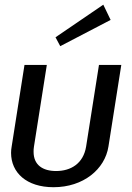

<svg xmlns="http://www.w3.org/2000/svg" viewBox="-20 -774 557 810"><path d="M446.7 -690 415.8 -754.2 214.2 -616.7 234.2 -579.2ZM29.2 -155.8C27.5 -146.7 26.7 -137.5 26.7 -129.2C26.7 -45.8 91.7 15.8 205.8 15.8C331.7 15.8 422.5 -60 437.5 -155.8L491.7 -500H397.5L343.3 -155.8C331.7 -84.2 279.2 -52.5 216.7 -52.5C160.8 -52.5 121.7 -77.5 121.7 -133.3C121.7 -140 121.7 -147.5 123.3 -155.8L177.5 -500H83.3Z"/></svg>

Font: Boon Medium
Style: Italic
Weight: 500
Italic angle: -9°
Designer: Sungsit Sawaiwan
Foundry: FontUni
Version: Version 3.0